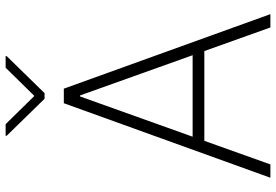

<svg xmlns="http://www.w3.org/2000/svg" viewBox="-168 -804 972 676"><g transform="rotate(-90 318.0 -466.0)"><path d="M77.1 0H30.2L292.6 -727.3H343.8L606.2 0H559.3L476.2 -232.6H160.2ZM174.7 -273.8H461.6L320 -670.1H316.4ZM218.8 -932.2 318.2 -831 417.6 -932.2H458.5V-928.6L328.1 -795.1H308.2L177.9 -928.6V-932.2Z"/></g></svg>

Font: Inter UI Extra Light
Style: Regular
Weight: 200
Designer: Rasmus Andersson
Foundry: rsms
Version: 3.2;8d6f07862